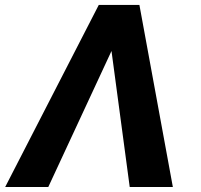

<svg xmlns="http://www.w3.org/2000/svg" viewBox="-20 -747 802 767"><path d="M0.7 0 374.6 -727.3H536.9L670.5 0H498.2L425.4 -543.3L172.9 0Z"/></svg>

Font: Inter P
Style: Bold Italic
Weight: 700
Italic angle: 9.39999°
Designer: Rasmus Andersson
Foundry: rsms
Version: Version 3.018;git-588b23468